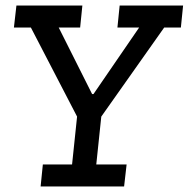

<svg xmlns="http://www.w3.org/2000/svg" viewBox="-20 -670 678 690"><path d="M630 -571H570L344 -251L326 -79H435L426 0H126L134 -79H239L257 -251L91 -571H30L39 -650H276L268 -571H191L311 -332H316L480 -571H402L410 -650H638Z"/></svg>

Font: Zilla Slab Medium
Style: Regular
Weight: 500
Designer: Typotheque.com
Foundry: Typotheque type foundry
Version: Version 1.1; 2017